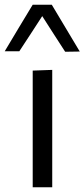

<svg xmlns="http://www.w3.org/2000/svg" viewBox="-52 -796 359 816"><path d="M87 0V-496L170 -499V0ZM-32 -578Q-2 -628 27.2 -677Q56.5 -726 87 -776H168Q197.5 -726.5 227.2 -677Q257 -627.5 287 -577L225 -576Q200.5 -614 176.2 -651.5Q152 -689 127.5 -727.5Q103 -689.5 78.8 -652.5Q54.5 -615.5 30 -578Z"/></svg>

Font: Commissioner
Style: Regular
Weight: 400
Designer: Kostas Bartsokas
Foundry: Kostas Bartsokas
Version: Version 1.000; ttfautohint (v1.8.3)